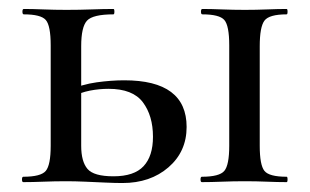

<svg xmlns="http://www.w3.org/2000/svg" viewBox="-20 -406 691 428"><path d="M430 0Q427 0 427 -6Q427 -12 430 -12Q469 -12 480 -25Q491 -38 491 -81V-305Q491 -349 480 -361.5Q469 -374 431 -374Q428 -374 428 -380Q428 -386 431 -386Q450 -386 475 -385Q500 -384 526 -384Q551 -384 575.5 -385Q600 -386 619 -386Q621 -386 621 -380Q621 -374 619 -374Q580 -374 569.5 -360Q559 -346 559 -303V-81Q559 -38 569.5 -25Q580 -12 619 -12Q621 -12 621 -6Q621 0 619 0Q599 0 575 -1Q551 -2 526 -2Q500 -2 475 -1Q450 0 430 0ZM161 -303V-81Q161 -46 175 -29.5Q189 -13 233 -13Q279 -13 300 -35.5Q321 -58 321 -101Q321 -148 298.5 -178Q276 -208 222 -208Q201 -208 180.5 -204Q160 -200 137 -189L131 -204Q163 -218 195.5 -222.5Q228 -227 257 -227Q396 -227 396 -123Q396 -68 355.5 -33Q315 2 253 2Q237 2 215 1Q193 0 170 -1Q147 -2 128 -2Q102 -2 77 -1Q52 0 32 0Q29 0 29 -6Q29 -12 32 -12Q71 -12 82 -25Q93 -38 93 -81V-305Q93 -349 82 -361.5Q71 -374 33 -374Q30 -374 30 -380Q30 -386 33 -386Q52 -386 77 -385Q102 -384 128 -384Q157 -384 184 -385Q211 -386 233 -386Q235 -386 235 -380Q235 -374 233 -374Q187 -374 174 -360Q161 -346 161 -303Z"/></svg>

Font: Cormorant Medium
Style: Regular
Weight: 500
Designer: Christian Thalmann (Catharsis Fonts)
Foundry: Catharsis Fonts
Version: Version 4.000